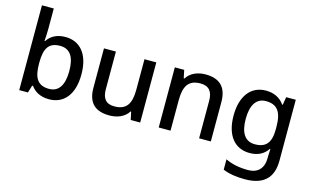

<svg xmlns="http://www.w3.org/2000/svg" viewBox="-111 -1091 2723 1662"><g transform="rotate(15 1250.0 -260.0)"><path d="M189 -577V-760H83V0H161L181 -66H189C219 -25 268 10 351 10C480 10 568 -85 568 -270C568 -454 481 -548 352 -548C269 -548 219 -513 189 -468H184C186 -490 189 -534 189 -577ZM327 -462C415 -462 459 -398 459 -271C459 -146 415 -77 329 -77C221 -77 189 -145 189 -269V-277C190 -402 224 -462 327 -462Z M1167 -539H1061V-266C1061 -144 1025 -77 914 -77C839 -77 805 -118 805 -202V-539H698V-186C698 -49 767 10 893 10C961 10 1027 -15 1062 -71H1067L1082 0H1167Z M1606 -549C1538 -549 1473 -523 1438 -467H1432L1417 -539H1333V0H1439V-272C1439 -394 1474 -462 1584 -462C1660 -462 1695 -420 1695 -336V0H1800V-351C1800 -490 1731 -549 1606 -549Z M2149 -549C2013 -549 1932 -442 1932 -268C1932 -93 2013 10 2149 10C2219 10 2274 -15 2311 -71H2315C2314 -57 2312 -22 2312 -5V13C2312 104 2261 156 2174 156C2097 156 2027 142 1971 114V207C2026 230 2090 240 2168 240C2336 240 2417 161 2417 7V-539H2331L2319 -468H2314C2275 -523 2218 -549 2149 -549ZM2171 -461C2271 -461 2316 -406 2316 -268V-248C2316 -125 2272 -75 2173 -75C2086 -75 2041 -142 2041 -267C2041 -393 2087 -461 2171 -461Z"/></g></svg>

Font: Noto Sans Gunjala Gondi Medium
Style: Regular
Weight: 500
Designer: Ek Type
Foundry: Ek Type
Version: Version 1.004